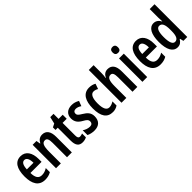

<svg xmlns="http://www.w3.org/2000/svg" viewBox="228 -1950 3151 3151"><g transform="rotate(-45 1803.0 -375.0)"><path d="M227 -552C103 -552 39 -452 39 -268C39 -102 98 10 244 10C296 10 342 -1 384 -26V-121C340 -93 302 -82 258 -82C185 -82 150 -134 149 -242H407V-309C407 -453 345 -552 227 -552ZM228 -464C278 -464 303 -407 303 -325H149C153 -422 181 -464 228 -464Z M729 -553C675 -553 633 -525 609 -472H602L590 -543H501V0H613V-269C613 -402 635 -454 696 -454C741 -454 756 -413 756 -333V0H868V-362C868 -488 819 -553 729 -553Z M1149 -88C1114 -88 1103 -111 1103 -159V-450H1199V-543H1103V-660H1027L999 -540L939 -510V-450H991V-152C991 -43 1028 10 1113 10C1149 10 1179 2 1206 -12V-101C1185 -93 1166 -88 1149 -88Z M1553 -154C1553 -237 1507 -280 1441 -320C1375 -360 1359 -375 1359 -408C1359 -441 1380 -461 1417 -461C1452 -461 1485 -447 1515 -426L1549 -514C1506 -540 1463 -553 1412 -553C1313 -553 1251 -496 1251 -404C1251 -323 1292 -276 1360 -238C1426 -202 1442 -181 1442 -149C1442 -109 1419 -88 1378 -88C1332 -88 1285 -107 1251 -131V-20C1289 -1 1335 10 1387 10C1491 10 1553 -47 1553 -154Z M1816 10C1855 10 1898 -2 1931 -26V-121C1896 -99 1862 -86 1828 -86C1766 -86 1735 -147 1735 -269C1735 -391 1767 -456 1826 -456C1853 -456 1880 -447 1908 -431L1940 -522C1906 -542 1867 -553 1818 -553C1682 -553 1621 -439 1621 -268C1621 -80 1685 10 1816 10Z M2133 -574V-760H2021V0H2133V-269C2133 -396 2155 -453 2218 -453C2259 -453 2276 -417 2276 -333V0H2388V-362C2388 -485 2342 -553 2248 -553C2195 -553 2152 -525 2132 -473H2124C2130 -504 2133 -538 2133 -574Z M2563 -753C2520 -753 2500 -730 2500 -685C2500 -641 2522 -618 2563 -618C2603 -618 2624 -641 2624 -685C2624 -729 2605 -753 2563 -753ZM2617 -543H2506V0H2617Z M2905 -552C2781 -552 2717 -452 2717 -268C2717 -102 2776 10 2922 10C2974 10 3020 -1 3062 -26V-121C3018 -93 2980 -82 2936 -82C2863 -82 2828 -134 2827 -242H3085V-309C3085 -453 3023 -552 2905 -552ZM2906 -464C2956 -464 2981 -407 2981 -325H2827C2831 -422 2859 -464 2906 -464Z M3318 10C3371 10 3404 -14 3435 -63H3442L3457 0H3547V-760H3435V-559C3435 -538 3436 -511 3439 -473H3434C3406 -527 3364 -553 3314 -553C3215 -553 3158 -450 3158 -272C3158 -92 3214 10 3318 10ZM3350 -84C3298 -84 3272 -147 3272 -273C3272 -392 3297 -456 3349 -456C3409 -456 3435 -402 3435 -283V-252C3435 -137 3407 -84 3350 -84Z"/></g></svg>

Font: Noto Sans Myanmar UI ExtraCondensed SemiBold
Style: Regular
Weight: 600
Width: 2
Designer: Monotype Design Team
Foundry: Monotype Imaging Inc.
Version: Version 2.103